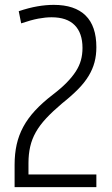

<svg xmlns="http://www.w3.org/2000/svg" viewBox="-20 -769 462 789"><path d="M40 -92Q40 -137 48.5 -175Q57 -213 75.5 -247.5Q94 -282 124 -314.5Q154 -347 197 -380Q231 -406 254 -429.5Q277 -453 291.5 -475.5Q306 -498 312.5 -521.5Q319 -545 319 -572Q319 -633 287 -665.5Q255 -698 192 -698Q167 -698 137.5 -692.5Q108 -687 67 -673L57 -723Q99 -737 134 -743Q169 -749 201 -749Q287 -749 331.5 -705.5Q376 -662 376 -575Q376 -542 368.5 -513.5Q361 -485 344.5 -457.5Q328 -430 301 -402.5Q274 -375 235 -344Q196 -311 169.5 -282.5Q143 -254 127 -225.5Q111 -197 104 -166Q97 -135 97 -99V-52H376V0H40Z"/></svg>

Font: Encode Sans Compressed
Style: Light
Weight: 300
Designer: Pablo Impallari, Andres Torresi
Foundry: Pablo Impallari, Andres Torresi
Version: Version 1.000; ttfautohint (v1.00) -l 8 -r 50 -G 200 -x 14 -